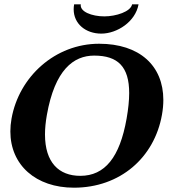

<svg xmlns="http://www.w3.org/2000/svg" viewBox="-20 -861 839 891"><path d="M417.1 -603C527.3 -603 579.5 -551.1 579.5 -429C579.5 -394.9 575.4 -355.4 567.4 -310C535.8 -131 466.7 -45 352.7 -45C253.3 -45 188.8 -106.7 188.8 -237C188.8 -264 191.6 -294 197.4 -327C234.4 -537 321.1 -603 417.1 -603ZM731.7 -329C735.9 -352.7 738 -375.4 738 -397.1C738 -556.5 627.3 -658 439.8 -658C236.8 -658 68 -506 33.4 -310C29.8 -289.7 28.1 -270 28.1 -251.1C28.1 -95 146.4 10 323 10C537.1 10 696.5 -129 731.7 -329ZM623 -841H593C587 -807 518.2 -785 464.2 -785C406.2 -785 349 -807 355 -841H324C322.6 -833 321.9 -825.3 321.9 -817.9C321.9 -750.1 378 -705 450 -705C523 -705 608.7 -760 623 -841Z"/></svg>

Font: Linux Biolinum O 
Style: Bold Italic
Weight: 700
Designer: Philipp H. Poll
Foundry: Philipp H. Poll
Version: Version 1.3.2